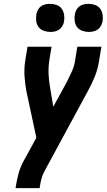

<svg xmlns="http://www.w3.org/2000/svg" viewBox="-20 -978 554 998"><path d="M61 0 62 -7Q67 -40 75.5 -72.5Q84 -105 100 -136L169 -262L117 -505Q110 -543 107.5 -582Q105 -621 111 -662L123 -735H248L236 -662Q231 -627 232.5 -592.5Q234 -558 240 -525L257 -423L329 -555Q342 -581 354 -607.5Q366 -634 370 -662L382 -735H507L495 -662Q489 -621 473.5 -582Q458 -543 437 -505L210 -86Q200 -67 195 -47Q190 -27 187 -7L186 0ZM441 -812Q424 -812 407.5 -818Q391 -824 381 -837Q371 -850 368.5 -867.5Q366 -885 369 -903Q371 -915 377 -926.5Q383 -938 393.5 -945.5Q404 -953 416.5 -955.5Q429 -958 441 -958Q458 -958 474.5 -952Q491 -946 500.5 -933Q510 -920 513 -902.5Q516 -885 513 -867Q511 -855 504.5 -843.5Q498 -832 487.5 -824.5Q477 -817 465 -814.5Q453 -812 441 -812ZM241 -812Q224 -812 207.5 -818Q191 -824 181 -837Q171 -850 168.5 -867.5Q166 -885 169 -903Q171 -915 177 -926.5Q183 -938 193.5 -945.5Q204 -953 216.5 -955.5Q229 -958 241 -958Q258 -958 274.5 -952Q291 -946 300.5 -933Q310 -920 313 -902.5Q316 -885 313 -867Q311 -855 304.5 -843.5Q298 -832 287.5 -824.5Q277 -817 265 -814.5Q253 -812 241 -812Z"/></svg>

Font: Iosevka Term Curly Extrabold
Style: Italic
Weight: 800
Italic angle: -9°
Designer: Belleve Invis
Foundry: Belleve Invis
Version: Version 32.3.0